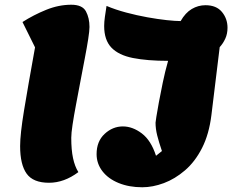

<svg xmlns="http://www.w3.org/2000/svg" viewBox="-20 -746 981 811"><path d="M187 26Q120 26 92.5 -12.5Q65 -51 65 -129Q65 -179 81.5 -279.5Q98 -380 128 -546L75 -653Q122 -683 175 -704.5Q228 -726 281 -726Q328 -726 343 -698Q358 -670 358 -632Q358 -616 352.5 -580.5Q347 -545 338 -498.5Q329 -452 319.5 -401.5Q310 -351 301 -303.5Q292 -256 286.5 -219.5Q281 -183 281 -164Q281 -113 288.5 -78Q296 -43 311 -19Q251 26 187 26ZM581 45Q525 45 481 27Q437 9 412.5 -23Q388 -55 388 -95Q388 -149 422 -180.5Q456 -212 499 -212Q540 -212 579 -182.5Q618 -153 639 -88L664 -108Q651 -146 644 -174Q637 -202 637 -228Q637 -230 640.5 -253Q644 -276 651 -313.5Q658 -351 667.5 -397Q677 -443 690 -489Q602 -489 541.5 -501Q481 -513 450.5 -545Q420 -577 420 -636Q420 -653 423 -674.5Q426 -696 430 -721Q468 -705 513 -693Q558 -681 602.5 -673Q647 -665 684 -661Q721 -657 743 -657Q763 -692 790 -708Q817 -724 848 -724Q894 -724 917.5 -695.5Q941 -667 941 -629Q941 -603 931.5 -582.5Q922 -562 908 -547L873 -260Q863 -179 833.5 -121Q804 -63 761.5 -26.5Q719 10 672 27.5Q625 45 581 45Z"/></svg>

Font: Lemon
Style: Regular
Weight: 400
Designer: Eduardo Rodriguez Tunni
Foundry: Eduardo Rodriguez Tunni
Version: Version 1.003; ttfautohint (v1.8.4.7-5d5b);gftools[0.9.24]